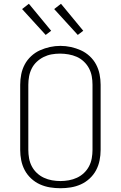

<svg xmlns="http://www.w3.org/2000/svg" viewBox="-20 -989 640 1017"><path d="M300 8Q272 8 244.5 3.5Q217 -1 191.5 -12.5Q166 -24 145 -43.5Q124 -63 111 -87.5Q98 -112 92.5 -139.5Q87 -167 87 -195V-540Q87 -568 92.5 -595.5Q98 -623 111 -647.5Q124 -672 145 -691.5Q166 -711 191.5 -722.5Q217 -734 244.5 -740Q272 -746 300 -746Q328 -746 355.5 -740Q383 -734 408.5 -722.5Q434 -711 455 -691.5Q476 -672 489 -647.5Q502 -623 507.5 -595.5Q513 -568 513 -540V-195Q513 -167 507.5 -139.5Q502 -112 489 -87.5Q476 -63 455 -43.5Q434 -24 408.5 -12.5Q383 -1 355.5 3.5Q328 8 300 8ZM300 -30Q322 -30 344.5 -34Q367 -38 387.5 -47.5Q408 -57 424.5 -72.5Q441 -88 451.5 -108Q462 -128 466 -150.5Q470 -173 470 -195V-540Q470 -563 466 -585Q462 -607 451.5 -627Q441 -647 424 -663Q407 -679 386.5 -688Q366 -697 343 -701Q320 -705 298 -705Q275 -705 253 -701Q231 -697 211 -687Q191 -677 174.5 -661.5Q158 -646 148 -626Q138 -606 134 -584Q130 -562 130 -540V-195Q130 -173 134 -150.5Q138 -128 148.5 -108Q159 -88 175.5 -72.5Q192 -57 212.5 -47.5Q233 -38 255.5 -34Q278 -30 300 -30ZM392 -804 267 -941 303 -969 421 -826ZM222 -804 97 -941 133 -969 251 -826Z"/></svg>

Font: Iosevka Curly XLtEx
Style: Regular
Weight: 200
Width: 7
Monospace: yes
Designer: Belleve Invis
Foundry: Belleve Invis
Version: Version 11.1.0; ttfautohint (v1.8.3)